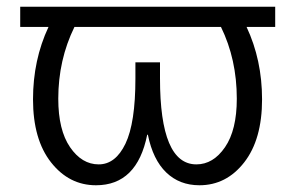

<svg xmlns="http://www.w3.org/2000/svg" viewBox="-20 -540 877 570"><path d="M40 -460V-520H797V-460H712Q758 -362 758 -245Q758 -126 705 -58Q652 10 572 10Q513 10 473.5 -28Q434 -66 419 -140H417Q387 10 265 10Q185 10 131.5 -58Q78 -126 78 -245Q78 -362 124 -460ZM636 -460H201Q153 -362 153 -247Q153 -154 188 -103Q223 -52 273 -52Q323 -52 352.5 -113.5Q382 -175 382 -307V-355H455V-307Q455 -52 563 -52Q613 -52 648 -103Q683 -154 683 -247Q683 -364 636 -460Z"/></svg>

Font: M PLUS 1p
Style: Regular
Weight: 400
Version: Version 1.062